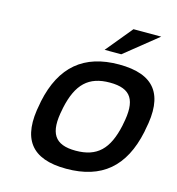

<svg xmlns="http://www.w3.org/2000/svg" viewBox="-104 -770 802 869"><g transform="rotate(15 297.5 -335.5)"><path d="M95 -256 93 -244C57 -73 120 9 284 9C450 9 547 -73 583 -244L585 -256C622 -427 560 -509 394 -509C230 -509 131 -427 95 -256ZM198 -247 199 -253C224 -370 276 -419 375 -419C475 -419 506 -370 481 -253L480 -247C455 -130 404 -81 304 -81C205 -81 173 -130 198 -247ZM313 -556H391L545 -680H415Z"/></g></svg>

Font: LT Wave Text Medium Italic
Style: Regular
Weight: 500
Designer: Daniel Lyons
Version: Version 2.5 (Glyphs App)